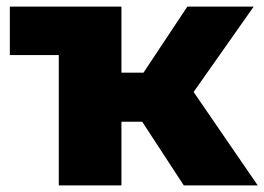

<svg xmlns="http://www.w3.org/2000/svg" viewBox="-20 -562 801 582"><path d="M537.1 0 411.1 -192.9H348.1V0H158.2V-395H9.8V-542H348.1V-341.8H415L547.9 -542H749L566.9 -283.2L761.2 0Z"/></svg>

Font: Montserrat ExtraBold
Style: Regular
Weight: 800
Designer: Julieta Ulanovsky
Foundry: Julieta Ulanovsky
Version: Version 9.000